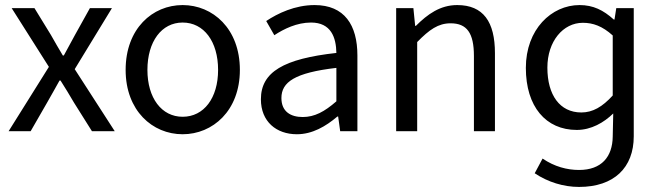

<svg xmlns="http://www.w3.org/2000/svg" viewBox="-20 -518 2604 758"><path d="M14 0H101L166 -113C183 -142 199 -172 215 -200H219C237 -172 255 -142 272 -113L343 0H433L275 -245L422 -486H335L276 -380C261 -353 247 -326 232 -299H228C212 -326 196 -353 181 -380L116 -486H26L173 -254Z M701 12C820 12 927 -81 927 -242C927 -405 820 -498 701 -498C582 -498 476 -405 476 -242C476 -81 582 12 701 12ZM701 -57C618 -57 562 -131 562 -242C562 -354 618 -429 701 -429C785 -429 841 -354 841 -242C841 -131 785 -57 701 -57Z M1152 12C1213 12 1266 -19 1312 -58H1315L1323 0H1391V-299C1391 -419 1340 -498 1222 -498C1144 -498 1076 -465 1031 -435L1063 -379C1101 -404 1152 -429 1208 -429C1287 -429 1307 -370 1308 -309C1100 -286 1010 -234 1010 -126C1010 -38 1071 12 1152 12ZM1175 -56C1128 -56 1091 -77 1091 -131C1091 -194 1144 -231 1308 -250V-118C1261 -77 1222 -56 1175 -56Z M1544 0H1627V-352C1675 -401 1710 -426 1759 -426C1823 -426 1851 -388 1851 -297V0H1934V-308C1934 -432 1888 -498 1785 -498C1718 -498 1668 -462 1622 -416H1619L1612 -486H1544Z M2266 220C2404 220 2482 144 2482 20V-486H2413L2406 -441H2403C2362 -478 2322 -498 2268 -498C2157 -498 2056 -402 2056 -250C2056 -97 2135 -5 2257 -5C2314 -5 2364 -34 2401 -70L2399 21C2398 101 2355 153 2266 153C2219 153 2169 140 2122 108L2091 166C2143 201 2205 220 2266 220ZM2275 -74C2190 -74 2141 -143 2141 -251C2141 -355 2203 -428 2281 -428C2321 -428 2358 -415 2399 -378V-141C2358 -96 2320 -74 2275 -74Z"/></svg>

Font: DAIFUKU Sans
Style: Regular
Weight: 400
Designer: Original font ‘Source Han Sans JP’ : Paul D. Hunt
Foundry: Daifuku
Version: Version 1.000